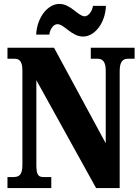

<svg xmlns="http://www.w3.org/2000/svg" viewBox="-20 -957 712 977"><path d="M403 -771C462 -771 516 -840 519 -927H453C450 -900 429 -874 412 -874C377 -874 341 -937 282 -937C222 -937 168 -867 164 -781H231C234 -808 252 -834 272 -834C308 -834 343 -771 403 -771ZM18 0H241V-56H205C176 -56 165 -63 165 -119V-549L469 0H589V-595C589 -643 605 -658 630 -658H665V-714H442V-658H478C500 -658 518 -645 518 -599V-228L255 -714H18V-658H53C74 -658 94 -651 94 -599V-119C94 -63 75 -56 45 -56H18Z"/></svg>

Font: Noto Serif Myanmar ExtraCondensed Black
Style: Regular
Weight: 900
Width: 2
Designer: Ben Mitchell and the Monotype Design Team
Foundry: Monotype Imaging Inc.
Version: Version 2.106